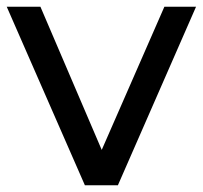

<svg xmlns="http://www.w3.org/2000/svg" viewBox="-22 -550 602 570"><path d="M328 0H230L-2 -530H98L280 -105L466 -530H560Z"/></svg>

Font: Argentum Novus
Style: Regular
Weight: 400
Designer: Julieta Ulanovsky
Foundry: Julieta Ulanovsky
Version: Version 7.20;July 27, 2021;FontCreator 13.0.0.2683 64-bit